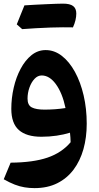

<svg xmlns="http://www.w3.org/2000/svg" viewBox="-20 -724 530 1029"><path d="M331.1 -145Q305.2 -140.8 275.5 -138.6Q245.7 -136.5 218.9 -136.5Q173.2 -136.5 150.4 -148.4Q127.6 -160.3 127.6 -195.5Q127.6 -225.9 137.7 -254.4Q147.7 -282.9 164.9 -301.3Q182.1 -319.6 203.5 -319.6Q245.6 -319.6 279.9 -272.3Q314.3 -225 331.1 -145ZM165.1 284.2Q234.5 284.2 286.9 258Q339.2 231.9 374.4 185Q409.5 138.1 427.2 75.3Q444.8 12.4 444.8 -61Q444.8 -141.5 428.2 -212.8Q411.6 -284.2 381.6 -338.8Q351.6 -393.4 311.6 -424.5Q271.5 -455.6 224.7 -455.6Q182.7 -455.6 148.7 -428.3Q114.8 -400.9 90.6 -355.4Q66.3 -310 53.5 -254Q40.6 -197.9 40.6 -140.6Q40.6 -63 81.1 -27.1Q121.7 8.9 201.7 8.9Q244.7 8.9 283.5 3.1Q322.4 -2.6 355 -12.8Q356.6 1 357.4 12.9Q358.3 24.9 358.5 38.3Q310.9 94.6 234.6 120.7Q158.4 146.8 37 147.8L0 236.7Q32 254.9 58.9 265.3Q85.9 275.7 111.7 279.9Q137.5 284.2 165.1 284.2ZM316.5 -577.7Q331.6 -577.7 341.8 -577.6Q352 -577.5 358.8 -577.5Q365.6 -577.5 370.9 -577.2Q380 -596.7 384.5 -615.8Q388.9 -634.9 388.9 -651.3Q388.9 -678.6 372.1 -691.5Q355.2 -704.5 317.6 -704.5Q276 -686.4 234.4 -667.8Q192.9 -649.1 151.8 -630.6Q110.7 -612 69.9 -593.3Q77.5 -586.8 84.8 -580.3Q92.1 -573.9 98.8 -567.9Q133.1 -570.5 173 -572.8Q212.9 -575.1 250.8 -576.4Q288.6 -577.7 316.5 -577.7ZM98.8 -567.9Q135.4 -590.4 171.9 -612.8Q208.4 -635.2 244.8 -658.3Q281.2 -681.3 317.6 -704.5Q304.5 -704.5 280.6 -703.7Q256.8 -702.9 227.3 -701.5Q197.9 -700.1 167.5 -698.6Q137 -697 111 -695.2Q100.6 -670 90.5 -644.7Q80.3 -619.5 69.9 -593.3Q77.5 -586.8 84.8 -580.3Q92.1 -573.9 98.8 -567.9Z"/></svg>

Font: Pinar-VF-FD
Style: Regular
Weight: 300
Designer: Amin Abedi
Version: Version 3.0